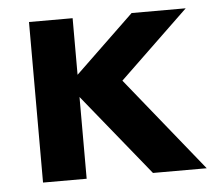

<svg xmlns="http://www.w3.org/2000/svg" viewBox="-41 -504 615 548"><g transform="rotate(-5 267.0 -230.0)"><path d="M61 -460V0H186V-460ZM355 -460 157 -270 376 0H530L312 -270L510 -460Z"/></g></svg>

Font: Jost SemiBold
Style: Regular
Weight: 600
Version: Version 3.710